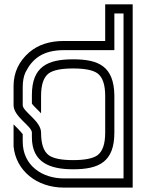

<svg xmlns="http://www.w3.org/2000/svg" viewBox="-20 -853 665 873"><path d="M125 -250V-229.2C125 -112.5 209.1 -83.3 312.5 -83.3C430.1 -83.3 500 -116.7 500 -250V-419.8C497.8 -552 428.1 -583.3 312.5 -583.3C197.1 -583.3 125 -550.8 125 -420.8V-382.3C132.1 -370.4 160.4 -345.9 166.7 -337.5V-416.7C166.7 -467.7 178.1 -502.1 202.1 -519.8C222.9 -534.4 259.4 -541.7 312.5 -541.7C365.6 -541.7 402.1 -534.4 422.9 -519.8C446.9 -502.1 458.3 -467.7 458.3 -416.7V-250C458.3 -199 446.9 -164.6 422.9 -146.9C402.1 -132.3 365.6 -125 312.5 -125C259.4 -125 222.9 -132.3 202.1 -146.9C178.1 -164.6 166.7 -199 166.7 -250C166.7 -303.2 83.3 -345.2 83.3 -375V-456.3C83.3 -483.3 87.5 -506.3 95.8 -524C126.4 -585.1 173.8 -625 270.8 -625H500V-791.7H541.7V-41.7H270.8C172.2 -41.7 83.3 -100 83.3 -209.4V-242.7C80.2 -247.9 71.9 -256.2 60.4 -268.8L41.7 -287.5V-187.5C52 -78.4 145.6 0 270.8 0H583.3V-833.3H458.3V-666.7H270.8C206.3 -666.7 154.2 -650 113.5 -615.6C65.6 -574 41.7 -522.9 41.7 -461.5V-375C41.7 -321.8 125 -279.8 125 -250Z"/></svg>

Font: Sportrop
Style: Regular
Weight: 500
Version: Version 0.9